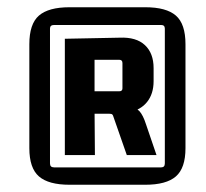

<svg xmlns="http://www.w3.org/2000/svg" viewBox="-20 -664 570 530"><path d="M425 -595H129Q118 -595 118 -585V-213Q118 -202 129 -202H425Q435 -202 435 -213V-585Q435 -595 425 -595ZM61 -255V-542Q61 -598 87.5 -621Q114 -644 172 -644H381Q439 -644 465.5 -621Q492 -598 492 -542V-255Q492 -200 465.5 -177Q439 -154 381 -154H172Q114 -154 87.5 -177Q61 -200 61 -255ZM242 -236H159V-557L310 -560Q356 -562 380 -539.5Q404 -517 404 -476V-440Q404 -405 386 -382.5Q368 -360 335 -354L334 -372Q355 -368 365 -357Q375 -346 383 -321L412 -236H330L293 -342Q292 -346 290 -348Q288 -350 282 -350H229L241 -362ZM241 -511V-401L231 -412H309Q318 -412 318 -420V-490Q318 -499 309 -499H231Z"/></svg>

Font: Gemunu Libre ExtraLight
Style: Bold
Weight: 700
Version: Version 1.100